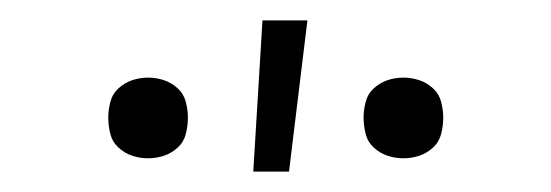

<svg xmlns="http://www.w3.org/2000/svg" viewBox="-20 -768 540 188"><path d="M228 -600 237 -748H281L263 -600ZM375 -613Q367 -613 359.5 -615.5Q352 -618 346 -623.5Q340 -629 338 -637Q336 -645 336 -653Q336 -660 338 -668Q340 -676 346 -681.5Q352 -687 359.5 -689.5Q367 -692 375 -692Q383 -692 390.5 -689.5Q398 -687 404 -681.5Q410 -676 412 -668Q414 -660 414 -653Q414 -645 412 -637Q410 -629 404 -623.5Q398 -618 390.5 -615.5Q383 -613 375 -613ZM125 -613Q117 -613 109.5 -615.5Q102 -618 96 -623.5Q90 -629 88 -637Q86 -645 86 -653Q86 -660 88 -668Q90 -676 96 -681.5Q102 -687 109.5 -689.5Q117 -692 125 -692Q133 -692 140.5 -689.5Q148 -687 154 -681.5Q160 -676 162 -668Q164 -660 164 -653Q164 -645 162 -637Q160 -629 154 -623.5Q148 -618 140.5 -615.5Q133 -613 125 -613Z"/></svg>

Font: Iosevka Curly Extralight
Style: Regular
Weight: 200
Monospace: yes
Designer: Belleve Invis
Foundry: Belleve Invis
Version: Version 22.1.2; ttfautohint (v1.8.4)